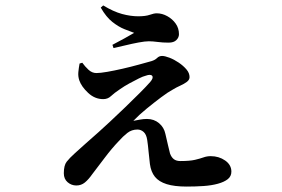

<svg xmlns="http://www.w3.org/2000/svg" viewBox="-20 -636 1040 707"><path d="M667 51Q622 51 593.5 42Q565 33 550.5 15Q536 -3 532 -32Q529 -56 527 -78.5Q525 -101 522 -121Q519 -141 509 -150Q499 -159 486 -159Q465 -159 449 -146.5Q433 -134 417 -116Q392 -90 366 -55.5Q340 -21 320 5Q306 25 292.5 36Q279 47 261 47Q243 47 229 35Q215 23 215 2Q215 -27 225.5 -40.5Q236 -54 256 -72Q272 -87 295.5 -107.5Q319 -128 343 -149.5Q367 -171 384 -187Q412 -213 441 -241Q470 -269 494.5 -293.5Q519 -318 533 -334Q546 -349 540.5 -356.5Q535 -364 516 -357Q507 -355 491 -347Q475 -339 456.5 -329Q438 -319 421 -307Q400 -293 388.5 -282Q377 -271 360 -271Q329 -271 304.5 -294Q280 -317 272 -340Q267 -355 268.5 -370.5Q270 -386 273 -402L283 -405Q293 -391 306 -379Q319 -367 335 -367Q349 -367 375 -371.5Q401 -376 431.5 -383Q462 -390 491 -398Q520 -406 538 -411Q551 -415 558.5 -422.5Q566 -430 577 -430Q587 -430 604 -423.5Q621 -417 638 -405.5Q655 -394 666.5 -380.5Q678 -367 678 -352Q678 -342 668 -334.5Q658 -327 643.5 -320.5Q629 -314 616 -306Q599 -297 573 -277.5Q547 -258 519.5 -235.5Q492 -213 471 -191Q482 -193 495 -195.5Q508 -198 521 -198Q547 -198 565.5 -182.5Q584 -167 589 -143Q593 -124 598.5 -102Q604 -80 606 -71Q611 -57 620 -50Q629 -43 644 -43Q679 -43 698 -47.5Q717 -52 729.5 -56.5Q742 -61 756 -61Q786 -61 809 -45Q832 -29 832 -4Q832 13 819 23.5Q806 34 782.5 40.5Q759 47 729.5 49Q700 51 667 51ZM394 -471Q417 -483 438 -494.5Q459 -506 474 -515Q460 -520 438.5 -528.5Q417 -537 394 -555Q371 -573 351 -608L360 -616Q398 -593 429.5 -584.5Q461 -576 489 -576Q516 -576 531.5 -581.5Q547 -587 557 -587Q577 -587 596 -576.5Q615 -566 627 -549Q639 -532 639 -510Q639 -498 629.5 -488.5Q620 -479 601 -479Q579 -479 560.5 -481.5Q542 -484 528 -484Q514 -484 490 -479.5Q466 -475 441.5 -469Q417 -463 398 -459Z"/></svg>

Font: Noto Serif TC
Style: Bold
Weight: 700
Designer: Ryoko NISHIZUKA 西塚涼子 (kana & ideographs); Frank Grießhammer (Latin, Greek & Cyrillic); Wenlong ZHANG 张文龙 (bopomofo); San
Foundry: Adobe
Version: Version 2.002-H1;hotconv 1.1.0;makeotfexe 2.6.0